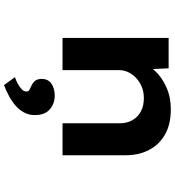

<svg xmlns="http://www.w3.org/2000/svg" viewBox="23 -605 875 961"><g transform="rotate(90 460.5 -124.5)"><path d="M170 0V-531H322L328 -394L285 -384Q301 -426 333.5 -461.5Q366 -497 416 -519.5Q466 -542 527 -542Q602 -542 653 -513Q704 -484 730.5 -433Q757 -382 757 -317V0H597V-287Q597 -323 581 -350.5Q565 -378 537 -392.5Q509 -407 472 -407Q438 -407 412 -395.5Q386 -384 367.5 -365.5Q349 -347 340 -326Q331 -305 331 -284V0H251Q214 0 193.5 0Q173 0 170 0ZM406 293 366 238Q380 234 396.5 225.5Q413 217 425.5 205.5Q438 194 438 181Q438 171 431.5 167Q425 163 414 158Q395 150 385 138Q375 126 375 104Q375 72 399 55.5Q423 39 459 39Q498 39 527 63.5Q556 88 556 139Q556 167 544 190.5Q532 214 511 233Q490 252 462.5 267Q435 282 406 293Z"/></g></svg>

Font: Lexend Peta
Style: Bold
Weight: 700
Designer: Bonnie Shaver-Troup, Thomas Jockin
Foundry: Lexend
Version: Version 1.007